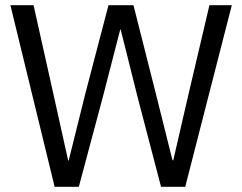

<svg xmlns="http://www.w3.org/2000/svg" viewBox="-20 -718 931 738"><path d="M190 0H283L376 -348L442 -604H444L508 -348L599 0H692L871 -698H785L706 -362L646 -102H643L578 -362L493 -698H397L309 -362L244 -101H242L184 -362L109 -698H20Z"/></svg>

Font: Braiins Sans
Style: Regular
Weight: 400
Designer: Mike Abbink, Paul van der Laan, Pieter van Rosmalen, Jiri Chlebus, Lubos Buracinsky
Foundry: Bold Monday, Sudetype
Version: Version 1.000;hotconv 1.0.109;makeotfexe 2.5.65596